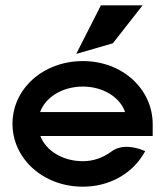

<svg xmlns="http://www.w3.org/2000/svg" viewBox="-20 -692 625 723"><path d="M405 -529 517 -672H360L267 -489ZM555 -180V-224C555 -356 442 -462 292 -462C142 -462 27 -357 27 -226C27 -95 142 11 292 11C391 11 475 -37 519 -110L527 -123L514 -128C513 -128 446 -157 399 -121C369 -99 333 -85 292 -85C217 -85 153 -124 132 -180ZM131 -270C151 -326 215 -366 292 -366C368 -366 432 -326 451 -270Z"/></svg>

Font: Charger
Style: ExBd
Weight: 400
Designer: Jasper
Foundry: Cannot Into Space Fonts
Version: Version 0.99